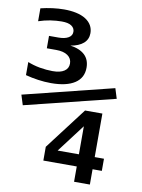

<svg xmlns="http://www.w3.org/2000/svg" viewBox="-101 -886 804 1086"><g transform="rotate(10 301.0 -343.0)"><path d="M176.3 -395C234.9 -395 280.8 -405.3 312.5 -426.3C343.8 -446.8 359.4 -476.6 359.4 -515.6C359.4 -545.9 350.1 -570.3 331.1 -588.4C312 -606.4 284.2 -618.2 248 -623C279.8 -628.4 304.7 -638.7 321.8 -653.8C338.9 -668.9 347.2 -688.5 347.2 -711.9C347.2 -744.6 331.5 -771.5 302.7 -790C271.5 -810.1 227.1 -818.4 177.7 -818.4C157.2 -818.4 134.3 -816.9 111.8 -814C87.9 -811 64.5 -806.2 43.9 -801.3V-727.1C65.9 -734.4 88.4 -740.2 110.8 -743.7C133.3 -747.1 156.7 -749 175.3 -749C201.7 -749 219.2 -745.1 231.9 -736.8C246.1 -727.5 251 -714.8 251 -702.6C251 -687.5 243.7 -676.3 230.5 -668.5C216.3 -660.2 197.3 -656.2 173.3 -656.2H119.1V-585H173.3C201.2 -585 223.1 -579.6 239.3 -568.4C255.4 -557.1 263.2 -541.5 263.2 -522.5C263.2 -503.4 255.4 -489.3 240.2 -479C224.6 -468.8 204.6 -463.4 172.4 -463.4C150.9 -463.4 124 -465.8 99.1 -470.2C71.8 -475.1 48.8 -482.4 29.3 -490.2V-415C53.2 -408.7 77.6 -403.8 102.1 -400.4C126.5 -397 150.4 -395 176.3 -395ZM41 -244.1 558.1 -372.1 540 -430.2 22.9 -301.8ZM401.9 131.8H492.7V43.9H545.9V-25.9H492.7V-275.9H393.1L210 -35.2V43.9H401.9ZM279.8 -25.9 401.9 -187V-25.9Z"/></g></svg>

Font: Hack
Style: Bold
Weight: 700
Monospace: yes
Designer: Christopher Simpkins
Foundry: Christopher Simpkins
Version: Version 2.010